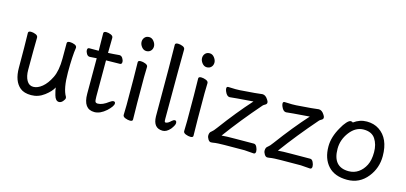

<svg xmlns="http://www.w3.org/2000/svg" viewBox="-64 -1149 3410 1613"><g transform="rotate(15 1640.5 -343.0)"><path d="M148 -4Q86 -55 86 -171Q86 -368 83 -474Q83 -490 107 -490Q126 -490 147 -481.5Q168 -473 168 -456Q166 -368 166 -175Q166 -119 186 -83.5Q206 -48 243 -48Q281 -48 320 -80Q359 -112 389.5 -174Q420 -236 420 -342V-475Q420 -491 445 -491Q465 -491 485.5 -483Q506 -475 506 -458Q494 -385 494 -241Q494 -99 531 -38Q533 -34 533 -26Q533 -16 518 1.5Q503 19 485 19Q455 19 442 -27.5Q429 -74 428 -92Q410 -55 358 -15.5Q306 24 244 24Q182 24 148 -4Z M794 24Q697 24 697 -110V-418L637 -414Q620 -414 609.5 -431Q599 -448 599 -464Q599 -483 616 -483H697Q697 -556 695 -635Q695 -651 719 -651Q738 -651 758.5 -642.5Q779 -634 779 -617Q777 -552 777 -486Q823 -488 875 -493Q892 -493 903 -476Q914 -459 914 -443Q914 -423 897 -423Q849 -423 777 -421V-108Q777 -70 782.5 -61Q788 -52 804 -52Q844 -52 896 -92Q915 -106 927 -106Q943 -106 943 -90Q943 -66 896 -22Q844 24 794 24Z M1102 16Q1083 16 1061 7.5Q1039 -1 1039 -17L1041 -105Q1041 -368 1038 -475Q1038 -490 1062 -490Q1081 -490 1102.5 -481.5Q1124 -473 1124 -457L1122 -368Q1122 -105 1125 1Q1125 16 1102 16ZM1025 -650Q1025 -672 1039 -688Q1053 -704 1078 -704Q1102 -704 1119 -682Q1136 -660 1136 -638Q1136 -615 1121.5 -599.5Q1107 -584 1083 -584Q1059 -584 1042 -605.5Q1025 -627 1025 -650Z M1389 27Q1306 27 1304 -75Q1304 -590 1301 -697Q1301 -713 1326 -713Q1345 -713 1366 -704.5Q1387 -696 1387 -679Q1385 -590 1385 -78Q1385 -53 1388 -49.5Q1391 -46 1397 -46Q1416 -47 1441 -72Q1455 -85 1467 -85Q1482 -85 1482 -63Q1482 -45 1454 -9Q1422 27 1389 27Z M1628 16Q1609 16 1587 7.5Q1565 -1 1565 -17L1567 -105Q1567 -368 1564 -475Q1564 -490 1588 -490Q1607 -490 1628.5 -481.5Q1650 -473 1650 -457L1648 -368Q1648 -105 1651 1Q1651 16 1628 16ZM1551 -650Q1551 -672 1565 -688Q1579 -704 1604 -704Q1628 -704 1645 -682Q1662 -660 1662 -638Q1662 -615 1647.5 -599.5Q1633 -584 1609 -584Q1585 -584 1568 -605.5Q1551 -627 1551 -650Z M1806 16Q1792 16 1781 -1.5Q1770 -19 1770 -34Q1770 -47 1774 -57Q1778 -67 1790 -75Q1802 -83 1826 -116Q1949 -282 2063 -408Q1888 -395 1860 -391Q1836 -391 1820 -428Q1813 -443 1813 -455Q1813 -471 1827 -471Q1854 -469 1891 -469Q1919 -469 1928 -470Q2084 -481 2121 -487Q2149 -487 2170 -452Q2179 -439 2179 -429Q2179 -416 2165 -408.5Q2151 -401 2146 -395Q1996 -223 1878 -62Q1915 -66 1992 -66Q2142 -66 2158 -67Q2174 -67 2184 -46.5Q2194 -26 2194 -9Q2194 13 2177 13Q2136 9 2096 7Q1871 7 1844 11.5Q1817 16 1806 16Z M2296 16Q2282 16 2271 -1.5Q2260 -19 2260 -34Q2260 -47 2264 -57Q2268 -67 2280 -75Q2292 -83 2316 -116Q2439 -282 2553 -408Q2378 -395 2350 -391Q2326 -391 2310 -428Q2303 -443 2303 -455Q2303 -471 2317 -471Q2344 -469 2381 -469Q2409 -469 2418 -470Q2574 -481 2611 -487Q2639 -487 2660 -452Q2669 -439 2669 -429Q2669 -416 2655 -408.5Q2641 -401 2636 -395Q2486 -223 2368 -62Q2405 -66 2482 -66Q2632 -66 2648 -67Q2664 -67 2674 -46.5Q2684 -26 2684 -9Q2684 13 2667 13Q2626 9 2586 7Q2361 7 2334 11.5Q2307 16 2296 16Z M2986 -49Q3033 -49 3070 -74.5Q3107 -100 3129.5 -144.5Q3152 -189 3152 -258Q3152 -326 3121 -373Q3090 -420 3020 -420Q2950 -420 2899 -353.5Q2848 -287 2848 -208Q2848 -49 2986 -49ZM2992 24Q2883 24 2826 -38.5Q2769 -101 2769 -207Q2769 -289 2820 -377Q2840 -414 2861 -437Q2882 -460 2896 -460Q2909 -460 2914 -453Q2966 -492 3028 -492Q3090 -492 3135 -462Q3231 -399 3231 -245Q3231 -141 3168 -62Q3100 24 2992 24Z"/></g></svg>

Font: linja waso lili
Style: Bold
Weight: 400
Designer: Fontworks Inc.
Version: Version 1.000;August 6, 2022;FontCreator 14.0.0.2814 64-bit